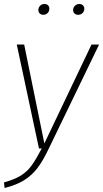

<svg xmlns="http://www.w3.org/2000/svg" viewBox="-28 -743 516 961"><path d="M215 3Q186 64 158 100Q130 136 92 159.5Q54 183 -5 198L-8 170Q46 155 77.5 135Q109 115 130.5 85Q152 55 181 0H167L56 -520H93L194 -25L430 -520H468ZM164 -693Q164 -705 172.5 -714Q181 -723 194 -723Q206 -723 212.5 -716.5Q219 -710 219 -699Q219 -687 210.5 -678Q202 -669 189 -669Q178 -669 171 -675.5Q164 -682 164 -693ZM338 -693Q338 -705 347 -714Q356 -723 369 -723Q380 -723 387 -716.5Q394 -710 394 -699Q394 -687 385.5 -678Q377 -669 363 -669Q352 -669 345 -675.5Q338 -682 338 -693Z"/></svg>

Font: FiraGO UltraLight
Style: Italic
Weight: 200
Italic angle: -8°
Designer: bBox Type GmbH
Foundry: bBox Type GmbH
Version: Version 1.001